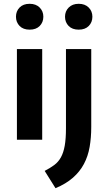

<svg xmlns="http://www.w3.org/2000/svg" viewBox="-20 -735 570 1010"><path d="M69 -477H202V0H69ZM327 -477H460V-67Q460 -11 451.5 38Q443 87 421.5 127.5Q400 168 363.5 200Q327 232 272 255L215 164Q244 149 265.5 133Q287 117 300.5 92.5Q314 68 320.5 31.5Q327 -5 327 -60ZM64 -647Q64 -676 83 -695.5Q102 -715 136 -715Q169 -715 188.5 -695.5Q208 -676 208 -647Q208 -618 189 -598.5Q170 -579 136 -579Q102 -579 83 -598.5Q64 -618 64 -647ZM322 -647Q322 -676 341.5 -695.5Q361 -715 394 -715Q427 -715 446.5 -695.5Q466 -676 466 -647Q466 -618 447 -598.5Q428 -579 394 -579Q360 -579 341 -598.5Q322 -618 322 -647Z"/></svg>

Font: Mukta Mahee
Style: Bold
Weight: 700
Designer: Shuchita Grover, Noopur Datye, Girish Dalvi, Yashodeep Gholap
Foundry: Ek Type
Version: Version 2.538;PS 1.000;hotconv 16.6.51;makeotf.lib2.5.65220;